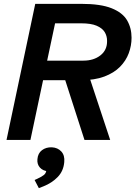

<svg xmlns="http://www.w3.org/2000/svg" viewBox="-20 -723 700 992"><path d="M13.7 0 162.1 -703.1H399.9Q500 -703.1 556.6 -680.4Q613.3 -657.7 636.5 -618.2Q659.7 -578.6 659.7 -527.8Q659.7 -487.3 645.3 -448.2Q630.9 -409.2 599.9 -377.7Q568.8 -346.2 518.8 -327.4Q468.8 -308.6 397.5 -308.6H202.6L137.2 0ZM416.5 0 305.7 -343.8H435.5L549.3 0ZM223.6 -409.7H410.6Q464.4 -409.7 499.3 -437.3Q534.2 -464.8 533.2 -512.2Q533.2 -537.1 520.8 -557.4Q508.3 -577.6 479.2 -590.1Q450.2 -602.5 399.4 -602.5H264.6ZM180.7 249 158.7 207 170.4 201.7Q196.3 189.9 207 180.9Q217.8 171.9 219.2 157.7L220.7 147.5L231.4 162.6Q201.7 160.2 186.3 142.8Q170.9 125.5 173.3 99.6Q175.8 68.8 196.8 53Q217.8 37.1 248 38.1Q278.3 39.6 296.9 59.8Q315.4 80.1 312 114.3Q308.1 160.6 278.3 191.4Q248.5 222.2 204.6 239.7Z"/></svg>

Font: Schibsted Grotesk SemiBold
Style: Italic
Weight: 600
Italic angle: -12°
Designer: Bakken & Baeck AS, Henrik Kongsvoll
Foundry: Schibsted ASA
Version: Version 1.100;gftools[0.9.25]